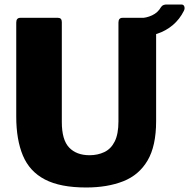

<svg xmlns="http://www.w3.org/2000/svg" viewBox="-20 -821 838 851"><path d="M672 -284Q672 -174 634 -109.5Q596 -45 526 -17.5Q456 10 362 10Q247 10 179 -25.5Q111 -61 81.5 -131.5Q52 -202 52 -304V-721Q52 -742 70 -742H237Q254 -742 254 -723V-280Q254 -201 286.5 -167Q319 -133 377 -133Q413 -133 442.5 -147Q472 -161 488.5 -194Q505 -227 505 -283V-721Q505 -742 523 -742H656Q672 -742 672 -723V-284ZM784 -801Q794 -801 797 -792Q800 -783 795 -773Q776 -735 745.5 -709.5Q715 -684 677 -671.5Q639 -659 598 -659L601 -741Q628 -741 654 -753Q680 -765 694 -790Q699 -797 705.5 -799Q712 -801 717 -801Z"/></svg>

Font: Libre Franklin ExtraBold
Style: Regular
Weight: 800
Designer: Pablo Impallari, Rodrigo Fuenzalida, Nhung Nguyen
Foundry: Impallari Type
Version: Version 3.000